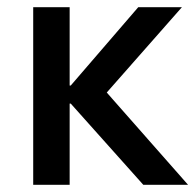

<svg xmlns="http://www.w3.org/2000/svg" viewBox="-20 -512 541 532"><path d="M72 0V-492H173V-275H176L363 -492H484L255 -232L257 -277L501 0H377L176 -225H173V0Z"/></svg>

Font: Nunito Sans 10pt SemiCondensed SemiBold
Style: Regular
Weight: 600
Width: 4
Designer: Vernon Adams
Foundry: Vernon Adams
Version: Version 3.101;gftools[0.9.27]